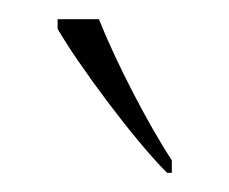

<svg xmlns="http://www.w3.org/2000/svg" viewBox="-20 -786 239 200"><path d="M154 -606H159V-619C134 -657 101 -721 83 -766H40V-756C60 -721 118 -642 154 -606Z"/></svg>

Font: Noto Serif Myanmar Condensed Thin
Style: Regular
Weight: 100
Width: 3
Designer: Ben Mitchell and the Monotype Design Team
Foundry: Monotype Imaging Inc.
Version: Version 2.106